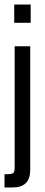

<svg xmlns="http://www.w3.org/2000/svg" viewBox="-20 -690 199 851"><path d="M45 51V-485H114V62Q114 102 94.5 121.5Q75 141 35 141H0V82H14Q34 82 39.5 76Q45 70 45 51ZM43 -589V-670H116V-589Z"/></svg>

Font: Teko Variable Light
Style: Regular
Weight: 300
Designer: Manushi Parikh, Jonny Pinhorn
Foundry: Indian Type Foundry
Version: Version 3.000